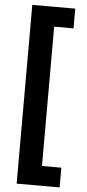

<svg xmlns="http://www.w3.org/2000/svg" viewBox="-65 -834 490 1086"><g transform="rotate(5 180.0 -291.5)"><path d="M317 216V104H207V-687H317V-799H73V216Z"/></g></svg>

Font: Noto Sans Sinhala UI SemiCondensed ExtraBold
Style: Regular
Weight: 800
Width: 4
Designer: Jelle Bosma - Monotype Design Team
Foundry: Monotype Imaging Inc.
Version: Version 2.006